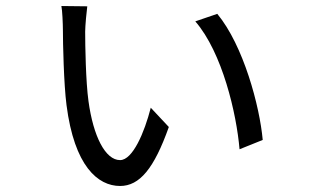

<svg xmlns="http://www.w3.org/2000/svg" viewBox="-20 -592 1040 638"><path d="M270 -571 184 -572C187 -559 189 -511 189 -493C189 -449 192 -312 201 -243C227 -40 305 26 379 26C444 26 492 -32 541 -170L481 -234C460 -152 421 -60 379 -60C330 -60 290 -139 274 -256C265 -321 263 -441 263 -487C263 -505 268 -558 270 -571ZM702 -546 629 -521C719 -417 766 -214 776 -96L853 -127C843 -239 789 -441 702 -546Z"/></svg>

Font: Noto Sans KR
Style: Regular
Weight: 400
Designer: Ryoko NISHIZUKA 西塚涼子 (kana, bopomofo & ideographs); Paul D. Hunt (Latin, Greek & Cyrillic); Sandoll Communications 산돌커뮤니
Foundry: Adobe
Version: Version 2.004;hotconv 1.0.118;makeotfexe 2.5.65603